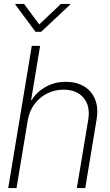

<svg xmlns="http://www.w3.org/2000/svg" viewBox="-20 -962 564 982"><path d="M121.6 -344.7 64.5 0H22L142.6 -727.5H185.1L139.2 -450.2H142.1Q167 -491.2 213.1 -517.3Q259.3 -543.5 316.9 -543.5Q371.1 -543.5 409.9 -520.3Q448.7 -497.1 466.3 -453.9Q483.9 -410.6 474.1 -351.1L416 0H373L431.2 -349.1Q442.9 -419.4 407.7 -461.4Q372.6 -503.4 304.7 -503.4Q260.3 -503.4 221.4 -484.1Q182.6 -464.8 156.2 -429.4Q129.9 -394 121.6 -344.7ZM103 -941.9 180.7 -836.9 291.5 -941.9H339.4L338.4 -938L190.4 -799.3H161.6L58.6 -938L59.6 -941.9Z"/></svg>

Font: Inter Display Extra Light
Style: Italic
Weight: 200
Italic angle: -9.39999°
Designer: Rasmus Andersson
Foundry: rsms
Version: Version 4.000;git-4fc901f